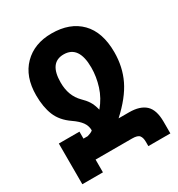

<svg xmlns="http://www.w3.org/2000/svg" viewBox="-172 -838 884 952"><g transform="rotate(-30 270.0 -362.0)"><path d="M280 -278Q317 -322 333.5 -374.5Q350 -427 350 -479Q350 -604 263 -604Q181 -604 181 -490Q181 -414 227 -368Q247 -349 259.5 -329.5Q272 -310 280 -278ZM164 -193Q172 -195 181.5 -199Q191 -203 196 -208Q196 -234 181 -255Q166 -276 134 -298Q83 -333 63.5 -381Q44 -429 44 -496Q44 -603 104 -663.5Q164 -724 263 -724Q368 -724 427.5 -663.5Q487 -603 487 -488Q487 -404 453.5 -334.5Q420 -265 341 -193H401Q463 -193 494.5 -164Q526 -135 526 -67V0H400V-25Q400 -48 390.5 -60.5Q381 -73 349 -73H140V0H22V-233H140V-193Z"/></g></svg>

Font: Noto Sans Armenian ExtraCondensed
Style: Bold
Weight: 700
Width: 2
Designer: Monotype Design Team
Foundry: Monotype Imaging Inc.
Version: Version 2.008; ttfautohint (v1.8.4.7-5d5b)